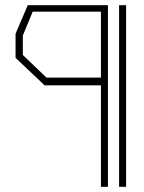

<svg xmlns="http://www.w3.org/2000/svg" viewBox="-20 -720 556 740"><path d="M369 -391H152L40 -497V-590L87 -700H396V0H369ZM439 -700H466V0H439ZM369 -421V-675H106L68 -583V-508L159 -421Z"/></svg>

Font: Turret Road ExtraLight
Style: Regular
Weight: 275
Designer: Noponies
Foundry: Noponies
Version: Version 1.001; ttfautohint (v1.8)